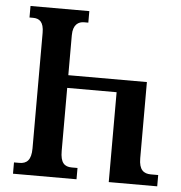

<svg xmlns="http://www.w3.org/2000/svg" viewBox="-52 -763 768 813"><g transform="rotate(5 332.5 -357.0)"><path d="M615 -48C584 -48 564 -63 564 -112V-436H230V-606C230 -652 254 -665 277 -665H295V-714H45V-665H60C87 -665 106 -652 106 -605V-114C106 -64 87 -48 56 -48H33V0H303V-48H279C247 -48 230 -64 230 -114V-382H440V0H646V-48Z"/></g></svg>

Font: Noto Serif Georgian Condensed SemiBold
Style: Regular
Weight: 600
Width: 3
Designer: Monotype Design Team, Akaki Razmadze
Foundry: Google LLC
Version: Version 2.003